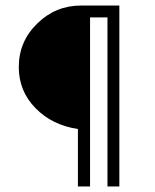

<svg xmlns="http://www.w3.org/2000/svg" viewBox="-20 -675 560 695"><path d="M369 0V-612H306V0H262V-208Q169 -222 109 -283Q48 -345 48 -432Q48 -525 115 -590Q181 -655 274 -655H412V0Z"/></svg>

Font: Glacial Indifference
Style: Regular
Weight: 400
Designer: Alfredo Marco Pradil
Version: Version 1.00